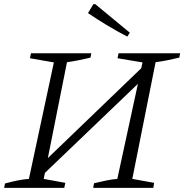

<svg xmlns="http://www.w3.org/2000/svg" viewBox="-27 -903 886 923"><path d="M-7 0 -3 -21Q27 -29 55.5 -35Q84 -41 112 -43L232 -603L117 -623L122 -647H412L408 -626Q382 -620 353.5 -614Q325 -608 295 -604L203 -143L652 -575L658 -603L538 -623L543 -647H839L835 -626Q809 -620 780.5 -614Q752 -608 721 -604L609 -43L714 -24L710 0H421L425 -22Q454 -29 482.5 -35Q511 -41 537 -43L636 -500L189 -72L183 -43L287 -24L282 0ZM585 -727Q535 -753 488.5 -781Q442 -809 396 -840L422 -883H431L597 -746Z"/></svg>

Font: Piazzolla Light
Style: Italic
Weight: 300
Italic angle: -11.3°
Designer: Juan Pablo del Peral
Foundry: Huerta Tipografica
Version: Version 1.330